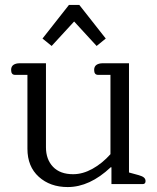

<svg xmlns="http://www.w3.org/2000/svg" viewBox="-20 -745 637 777"><path d="M152 -589 259 -725H301L408 -589L371 -559L280 -658L189 -559ZM91 -143V-442H41Q25 -442 25 -462Q25 -476 34.5 -482.5Q44 -489 60 -489H166V-149Q166 -100 194.5 -70Q223 -40 276 -40Q315 -40 354.5 -62Q394 -84 427 -121V-442H377Q361 -442 361 -462Q361 -476 370.5 -482.5Q380 -489 396 -489H502V-47L542 -36Q556 -32 562.5 -26.5Q569 -21 569 -12Q569 0 557 0H431V-68H428Q343 12 254 12Q183 12 137 -29.5Q91 -71 91 -143Z"/></svg>

Font: Maitree
Style: Regular
Weight: 400
Designer: CadsonDemak Team
Foundry: CadsonDemak
Version: Version 1.000